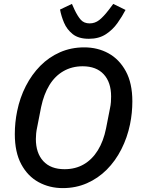

<svg xmlns="http://www.w3.org/2000/svg" viewBox="-20 -953 726 985"><path d="M302 12Q234 12 178 -18.5Q122 -49 89 -110.5Q56 -172 56 -265Q56 -295 59 -324.5Q62 -354 68 -383Q82 -452 112.5 -511.5Q143 -571 187 -615.5Q231 -660 288 -685Q345 -710 412 -710Q481 -710 536.5 -679.5Q592 -649 625.5 -587.5Q659 -526 659 -433Q659 -404 656 -374Q653 -344 647 -315Q633 -247 602.5 -187Q572 -127 527.5 -82.5Q483 -38 426 -13Q369 12 302 12ZM311 -85Q367 -85 410 -110Q453 -135 482 -182Q511 -229 524 -294L544 -396Q548 -414 549 -429.5Q550 -445 550 -458Q550 -531 512 -572Q474 -613 404 -613Q349 -613 305.5 -588Q262 -563 233.5 -516.5Q205 -470 191 -404L171 -302Q167 -284 165.5 -268.5Q164 -253 164 -240Q164 -168 202 -126.5Q240 -85 311 -85ZM436 -754Q383 -754 353 -778Q323 -802 308.5 -836.5Q294 -871 288 -904L349 -933L362 -904Q378 -870 394.5 -851.5Q411 -833 440 -833Q467 -833 489 -850Q511 -867 540 -905L561 -933L624 -902Q607 -869 582.5 -834.5Q558 -800 522.5 -777Q487 -754 436 -754Z"/></svg>

Font: IBM Plex Sans Medium
Style: Italic
Weight: 500
Italic angle: -11.31°
Designer: Mike Abbink, Paul van der Laan, Pieter van Rosmalen
Foundry: Bold Monday
Version: Version 3.201